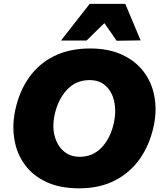

<svg xmlns="http://www.w3.org/2000/svg" viewBox="-20 -986 852 1020"><path d="M400.5 14.5Q298.5 14.5 226.2 -19.2Q154 -53 111.5 -111.5Q69 -170 56.5 -245Q51 -276.5 51 -309.5Q51 -354 61 -401Q82.5 -501.5 134.8 -575Q187 -648.5 268.5 -688.5Q350 -728.5 458.5 -728.5Q557 -728.5 628.8 -695.2Q700.5 -662 743.8 -604.5Q787 -547 800.5 -472.5Q806.5 -440.5 806.5 -406.5Q806.5 -361.5 796 -314Q775 -216.5 723 -142.5Q671 -68.5 590 -27Q509 14.5 400.5 14.5ZM404 -153Q473.5 -153 520.8 -203.2Q568 -253.5 585.5 -335.5Q592 -367 592 -396Q592 -422 587 -446Q576 -497 542.8 -528.8Q509.5 -560.5 456 -560.5Q383 -560.5 335.2 -508.5Q287.5 -456.5 270 -375.5Q263.5 -345.5 263.5 -318Q263.5 -290.5 270 -265Q283 -214 317.5 -183.5Q352 -153 404 -153ZM599.5 -769.5Q583.5 -792.5 567.5 -816Q551 -839 534.5 -863Q510 -839.5 486.5 -816.5Q463 -793 440 -770.5H304Q343 -820 380.5 -868.5Q418 -916.5 456.5 -965.5H645.5Q666 -916.5 686.5 -868Q707 -819.5 727 -771.5Z"/></svg>

Font: Heraclito ExtraBold
Style: Italic
Weight: 800
Italic angle: -12°
Designer: Kostas Bartsokas (font) & Cristiano Sobral (main changes)
Foundry: Kostas Bartsokas (font) & Cristiano Sobral (main changes)
Version: Version 1.00;July 8, 2020;FontCreator 13.0.0.2655 64-bit